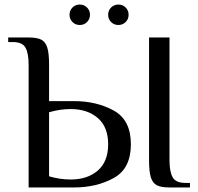

<svg xmlns="http://www.w3.org/2000/svg" viewBox="-20 -825 872 845"><path d="M106 -540Q106 -591 92 -615.5Q78 -640 36 -640H16V-660H106Q143 -660 161.5 -650.5Q180 -641 188 -616Q196 -591 196 -540V-380H306Q405 -380 480.5 -338.5Q556 -297 556 -190Q556 -83 480.5 -41.5Q405 0 306 0H106ZM636 -120V-660H726V-120Q726 -69 740 -44.5Q754 -20 796 -20H816V0H726Q689 0 670.5 -9.5Q652 -19 644 -44Q636 -69 636 -120ZM456 -190Q456 -266 410.5 -305.5Q365 -345 291 -345Q244 -345 196 -331V-49Q244 -35 291 -35Q365 -35 410.5 -74.5Q456 -114 456 -190ZM286 -760Q286 -779 299 -792Q312 -805 331 -805Q350 -805 363 -792Q376 -779 376 -760Q376 -741 363 -728Q350 -715 331 -715Q312 -715 299 -728Q286 -741 286 -760ZM456 -760Q456 -779 469 -792Q482 -805 501 -805Q520 -805 533 -792Q546 -779 546 -760Q546 -741 533 -728Q520 -715 501 -715Q482 -715 469 -728Q456 -741 456 -760Z"/></svg>

Font: Philosopher
Style: Regular
Weight: 400
Designer: Jovanny Lemonad
Foundry: Jovanny Lemonad
Version: Version 2.000